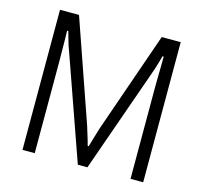

<svg xmlns="http://www.w3.org/2000/svg" viewBox="-100 -797 961 908"><g transform="rotate(15 380.0 -343.0)"><path d="M85 0V-686H178L351 -189Q355 -175 360.5 -158Q366 -141 370.5 -125.5Q375 -110 378 -98H383Q387 -112 392 -129Q397 -146 402 -162Q407 -178 410 -189L583 -686H676V0H614V-453Q614 -469 614.5 -495.5Q615 -522 615.5 -550Q616 -578 616 -599H610Q606 -583 601 -566.5Q596 -550 591 -534Q586 -518 581 -505L403 0H356L178 -505Q173 -518 168 -533Q163 -548 158.5 -565Q154 -582 149 -599H143Q144 -579 144 -551.5Q144 -524 144.5 -497.5Q145 -471 145 -453V0Z"/></g></svg>

Font: Archivo SemiCondensed ExtraLight
Style: Regular
Weight: 250
Width: 4
Designer: Hector Gatti
Foundry: Omnibus-Type
Version: Version 2.001